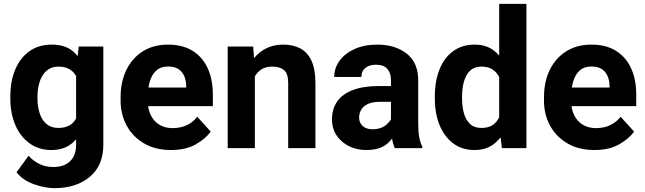

<svg xmlns="http://www.w3.org/2000/svg" viewBox="-20 -770 3352 998"><path d="M389.2 -528.3H517.1V-18.1Q517.1 90.8 446.5 149.4Q376 208 262.7 208Q214.8 208 157.5 188Q100.1 168 65.9 125.5L128.4 39.6Q152.8 66.9 185.3 82.5Q217.8 98.1 256.8 98.1Q313 98.1 344.2 68.1Q375.5 38.1 375.5 -17.6V-405.8ZM33.7 -257.8V-268.1Q33.7 -348.6 59.6 -409.4Q85.4 -470.2 133.5 -504.2Q181.6 -538.1 248 -538.1Q318.4 -538.1 359.4 -503.4Q400.4 -468.7 421.4 -408Q442.4 -347.2 452.1 -269.5V-252.4Q442.4 -178.7 419.2 -119.4Q396 -60.1 354.2 -25.1Q312.5 9.8 247.1 9.8Q181.6 9.8 133.5 -25.1Q85.4 -60.1 59.6 -120.4Q33.7 -180.7 33.7 -257.8ZM174.8 -268.1V-257.8Q174.8 -215.3 186.3 -180.7Q197.8 -146 221.7 -125.5Q245.6 -105 282.7 -105Q340.3 -105 366.5 -140.4Q392.6 -175.8 396.5 -231.9V-290Q394.5 -331.1 382.3 -361.1Q370.1 -391.1 345.7 -407.5Q321.3 -423.8 283.7 -423.8Q247.1 -423.8 222.9 -403.1Q198.7 -382.3 186.8 -346.9Q174.8 -311.5 174.8 -268.1Z M869.1 9.8Q787.1 9.8 728.3 -24.9Q669.4 -59.6 638.2 -117.7Q606.9 -175.8 606.9 -246.1V-265.1Q606.9 -344.7 637 -406.5Q667 -468.3 722.4 -503.2Q777.8 -538.1 853.5 -538.1Q929.7 -538.1 981.4 -505.6Q1033.2 -473.1 1059.8 -414.8Q1086.4 -356.4 1086.4 -278.3V-218.3H667.5V-314.9H947.8V-325.7Q946.8 -368.2 924.1 -396.2Q901.4 -424.3 852.5 -424.3Q815.4 -424.3 792.5 -403.6Q769.5 -382.8 758.8 -346.9Q748 -311 748 -265.1V-246.1Q748 -204.1 763.4 -172.1Q778.8 -140.1 807.9 -122.1Q836.9 -104 877.9 -104Q917 -104 949.5 -118.7Q981.9 -133.3 1005.4 -163.1L1075.2 -85.9Q1049.8 -49.8 998 -20Q946.3 9.8 869.1 9.8Z M1304.7 -415.5V0H1163.6V-528.3H1295.9ZM1283.7 -282.2 1244.6 -281.2Q1244.6 -360.4 1270.5 -418Q1296.4 -475.6 1343.3 -506.8Q1390.1 -538.1 1452.6 -538.1Q1502.4 -538.1 1540 -518.8Q1577.6 -499.5 1598.6 -455.3Q1619.6 -411.1 1619.6 -336.4V0H1478V-336.9Q1478 -387.7 1456.3 -405.8Q1434.6 -423.8 1394 -423.8Q1356.9 -423.8 1332.5 -405Q1308.1 -386.2 1295.9 -354.2Q1283.7 -322.3 1283.7 -282.2Z M2012.2 -121.1V-353.5Q2012.2 -390.1 1993.4 -411.9Q1974.6 -433.6 1934.1 -433.6Q1898.9 -433.6 1878.7 -416.7Q1858.4 -399.9 1858.4 -370.1H1717.3Q1717.3 -416 1744.9 -454.1Q1772.5 -492.2 1823 -515.1Q1873.5 -538.1 1941.9 -538.1Q2033.2 -538.1 2093.5 -491.7Q2153.8 -445.3 2153.8 -352.5V-128.9Q2153.8 -84 2159.2 -56.2Q2164.6 -28.3 2174.8 -8.3V0H2032.2Q2022 -21.5 2017.1 -54.7Q2012.2 -87.9 2012.2 -121.1ZM2030.8 -322.8 2031.7 -240.7H1954.6Q1917 -240.7 1893.1 -230Q1869.1 -219.2 1857.9 -200.4Q1846.7 -181.6 1846.7 -158.7Q1846.7 -132.3 1865 -115.2Q1883.3 -98.1 1915.5 -98.1Q1962.9 -98.1 1991.2 -124.3Q2019.5 -150.4 2019.5 -174.3L2057.1 -112.8Q2042.5 -74.2 2002.7 -32.2Q1962.9 9.8 1884.8 9.8Q1809.1 9.8 1757.3 -34.9Q1705.6 -79.6 1705.6 -148.4Q1705.6 -204.1 1732.9 -242.9Q1760.3 -281.7 1814.7 -302.2Q1869.1 -322.8 1949.2 -322.8Z M2574.7 -116.2V-750H2716.3V0H2588.9ZM2240.2 -257.8V-268.1Q2240.2 -348.6 2264.6 -409.4Q2289.1 -470.2 2335.4 -504.2Q2381.8 -538.1 2447.8 -538.1Q2510.3 -538.1 2552 -503.4Q2593.7 -468.7 2617.9 -408Q2642.1 -347.2 2651.4 -269.5V-252.4Q2642.1 -178.7 2617.9 -119.4Q2593.7 -60.1 2551.8 -25.1Q2509.8 9.8 2446.8 9.8Q2381.3 9.8 2335.2 -25.1Q2289.1 -60.1 2264.6 -120.4Q2240.2 -180.7 2240.2 -257.8ZM2381.8 -268.1V-257.8Q2381.8 -215.3 2391.6 -180.7Q2401.4 -146 2423.3 -125.5Q2445.3 -105 2482.4 -105Q2536.1 -105 2562.5 -140.4Q2588.9 -175.8 2592.8 -231.9V-290Q2590.8 -331.1 2578.4 -361.1Q2565.9 -391.1 2542.5 -407.5Q2519 -423.8 2483.4 -423.8Q2446.3 -423.8 2424.1 -403.1Q2401.9 -382.3 2391.8 -346.9Q2381.8 -311.5 2381.8 -268.1Z M3069.8 9.8Q2987.8 9.8 2929 -24.9Q2870.1 -59.6 2838.9 -117.7Q2807.6 -175.8 2807.6 -246.1V-265.1Q2807.6 -344.7 2837.6 -406.5Q2867.7 -468.3 2923.1 -503.2Q2978.5 -538.1 3054.2 -538.1Q3130.4 -538.1 3182.1 -505.6Q3233.9 -473.1 3260.5 -414.8Q3287.1 -356.4 3287.1 -278.3V-218.3H2868.2V-314.9H3148.4V-325.7Q3147.5 -368.2 3124.8 -396.2Q3102.1 -424.3 3053.2 -424.3Q3016.1 -424.3 2993.2 -403.6Q2970.2 -382.8 2959.5 -346.9Q2948.7 -311 2948.7 -265.1V-246.1Q2948.7 -204.1 2964.1 -172.1Q2979.5 -140.1 3008.5 -122.1Q3037.6 -104 3078.6 -104Q3117.7 -104 3150.1 -118.7Q3182.6 -133.3 3206.1 -163.1L3275.9 -85.9Q3250.5 -49.8 3198.7 -20Q3147 9.8 3069.8 9.8Z"/></svg>

Font: RobotoDEMO
Style: Regular
Weight: 400
Designer: Christian Robertson
Foundry: Google
Version: Version 2.136